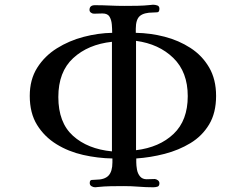

<svg xmlns="http://www.w3.org/2000/svg" viewBox="-20 -780 1040 813"><path d="M454 -603Q353 -592 290 -534Q227 -476 227 -369Q227 -261 289 -205Q351 -149 454 -139ZM775 -373Q775 -475 714 -534.5Q653 -594 556 -607Q556 -492 556 -376Q556 -260 556 -144Q655 -156 715 -213Q775 -270 775 -373ZM895 -374Q895 -302 865.5 -253Q836 -204 786.5 -174Q737 -144 677 -128.5Q617 -113 557 -109V-93Q557 -79 560 -62Q563 -45 573 -33Q583 -21 601 -21Q609 -21 617.5 -21.5Q626 -22 635 -22Q641 -22 648 -17Q655 -12 655 -4Q655 8 646.5 10.5Q638 13 629 13Q598 13 567 10.5Q536 8 505 8Q477 8 449 8.5Q421 9 393 12Q391 12 388 12.5Q385 13 383 13Q375 13 367.5 8.5Q360 4 360 -5Q360 -17 368 -18Q376 -19 385 -19Q423 -19 439.5 -36.5Q456 -54 456 -92V-109Q394 -110 332 -124Q270 -138 219 -169.5Q168 -201 137 -251Q106 -301 106 -374Q106 -443 137.5 -493Q169 -543 221 -575.5Q273 -608 334.5 -624Q396 -640 455 -641Q455 -657 453.5 -676Q452 -695 444 -709Q436 -723 414 -723Q404 -723 395.5 -722.5Q387 -722 378 -722Q371 -722 365 -726.5Q359 -731 359 -738Q359 -758 382 -758Q413 -758 444.5 -756.5Q476 -755 507 -755Q534 -755 562 -755.5Q590 -756 618 -759Q620 -759 622.5 -759.5Q625 -760 628 -760Q637 -760 646 -757Q655 -754 655 -743Q655 -729 646.5 -728Q638 -727 628 -727Q590 -727 572.5 -712.5Q555 -698 555 -658V-641Q617 -640 677 -624.5Q737 -609 786.5 -577Q836 -545 865.5 -494.5Q895 -444 895 -374Z"/></svg>

Font: Kaisei Tokumin Medium
Style: Regular
Weight: 500
Designer: Font-Kai, 金井和夫
Foundry: KAZUO KANAI
Version: Version 5.003